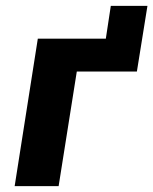

<svg xmlns="http://www.w3.org/2000/svg" viewBox="-20 -635 523 655"><path d="M30 0 109 -503H341L358 -615H483L447 -391H242L180 0Z"/></svg>

Font: Nunito Sans 7pt Condensed ExtraBold
Style: Italic
Weight: 800
Width: 3
Italic angle: -9°
Designer: Vernon Adams
Foundry: Vernon Adams
Version: Version 3.101;gftools[0.9.27]